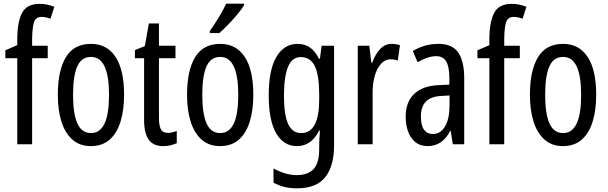

<svg xmlns="http://www.w3.org/2000/svg" viewBox="-20 -786 3310 1046"><path d="M240 -469H155V0H74V-469H9V-512L74 -540V-571Q74 -664 99.5 -714.5Q125 -765 196 -765Q218 -765 236.5 -761Q255 -757 276 -749L255 -684Q242 -689 229.5 -691.5Q217 -694 206 -694Q177 -694 166.5 -668Q156 -642 155 -574V-537H240Z M656 -269Q656 -186 636.5 -123Q617 -60 577 -25Q537 10 474 10Q415 10 375 -25Q335 -60 315 -122.5Q295 -185 295 -269Q295 -402 339 -474.5Q383 -547 476 -547Q562 -547 609 -476.5Q656 -406 656 -269ZM378 -269Q378 -166 401.5 -113.5Q425 -61 476 -61Q574 -61 574 -269Q574 -476 476 -476Q424 -476 401 -424.5Q378 -373 378 -269Z M895 -62Q907 -62 919 -65Q931 -68 943 -72V-6Q927 1 909 5.5Q891 10 868 10Q815 10 790 -25.5Q765 -61 765 -133V-469H715V-513L769 -535L791 -658H846V-537H936V-469H846V-143Q846 -103 856 -82.5Q866 -62 895 -62Z M1360 -269Q1360 -186 1340.5 -123Q1321 -60 1281 -25Q1241 10 1178 10Q1119 10 1079 -25Q1039 -60 1019 -122.5Q999 -185 999 -269Q999 -402 1043 -474.5Q1087 -547 1180 -547Q1266 -547 1313 -476.5Q1360 -406 1360 -269ZM1082 -269Q1082 -166 1105.5 -113.5Q1129 -61 1180 -61Q1278 -61 1278 -269Q1278 -476 1180 -476Q1128 -476 1105 -424.5Q1082 -373 1082 -269ZM1309 -757Q1297 -736 1273 -707.5Q1249 -679 1222.5 -651.5Q1196 -624 1175 -606H1123V-617Q1181 -699 1212 -766H1309Z M1601 -547Q1639 -547 1667.5 -528Q1696 -509 1718 -466H1723L1732 -537H1800V6Q1800 118 1752 179Q1704 240 1597 240Q1560 240 1529.5 232.5Q1499 225 1470 209V132Q1538 168 1595 168Q1657 168 1688 135.5Q1719 103 1719 25V9Q1719 -8 1720 -29.5Q1721 -51 1723 -75H1719Q1676 10 1598 10Q1525 10 1484.5 -60Q1444 -130 1444 -266Q1444 -406 1486 -476.5Q1528 -547 1601 -547ZM1618 -475Q1571 -475 1549 -421.5Q1527 -368 1527 -265Q1527 -159 1550 -110Q1573 -61 1621 -61Q1719 -61 1719 -245V-270Q1719 -377 1695 -426Q1671 -475 1618 -475Z M2113 -547Q2137 -547 2159 -540L2147 -456Q2130 -463 2107 -463Q2079 -463 2056.5 -439Q2034 -415 2022 -374Q2010 -333 2010 -280V0H1929V-537H1992L2003 -445H2008Q2025 -492 2051.5 -519.5Q2078 -547 2113 -547Z M2369 -547Q2445 -547 2477 -499Q2509 -451 2509 -362V0H2447L2435 -74H2433Q2391 10 2310 10Q2269 10 2242 -12.5Q2215 -35 2202.5 -71.5Q2190 -108 2190 -150Q2190 -230 2236 -274Q2282 -318 2367 -322L2428 -325V-360Q2428 -422 2411 -451Q2394 -480 2356 -480Q2312 -480 2255 -447L2229 -508Q2292 -547 2369 -547ZM2381 -263Q2273 -257 2273 -152Q2273 -103 2290 -79.5Q2307 -56 2338 -56Q2380 -56 2404.5 -97.5Q2429 -139 2429 -212V-266Z M2812 -469H2727V0H2646V-469H2581V-512L2646 -540V-571Q2646 -664 2671.5 -714.5Q2697 -765 2768 -765Q2790 -765 2808.5 -761Q2827 -757 2848 -749L2827 -684Q2814 -689 2801.5 -691.5Q2789 -694 2778 -694Q2749 -694 2738.5 -668Q2728 -642 2727 -574V-537H2812Z M3228 -269Q3228 -186 3208.5 -123Q3189 -60 3149 -25Q3109 10 3046 10Q2987 10 2947 -25Q2907 -60 2887 -122.5Q2867 -185 2867 -269Q2867 -402 2911 -474.5Q2955 -547 3048 -547Q3134 -547 3181 -476.5Q3228 -406 3228 -269ZM2950 -269Q2950 -166 2973.5 -113.5Q2997 -61 3048 -61Q3146 -61 3146 -269Q3146 -476 3048 -476Q2996 -476 2973 -424.5Q2950 -373 2950 -269Z"/></svg>

Font: Noto Sans Tamil ExtraCondensed
Style: Regular
Weight: 400
Width: 2
Designer: Jelle Bosma - Monotype Design Team
Foundry: Monotype Imaging Inc.
Version: Version 2.004; ttfautohint (v1.8.4.7-5d5b)